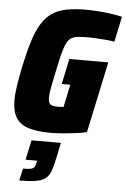

<svg xmlns="http://www.w3.org/2000/svg" viewBox="-63 -741 707 1075"><g transform="rotate(5 290.0 -203.5)"><path d="M237 8Q161 8 113 -7.5Q65 -23 43 -59Q21 -95 21 -157Q21 -194 28.5 -241.5Q36 -289 48 -349Q66 -432 84.5 -492Q103 -552 127.5 -591.5Q152 -631 185 -654Q218 -677 265 -686.5Q312 -696 376 -696Q407 -696 443.5 -693.5Q480 -691 515.5 -686Q551 -681 580 -674L550 -532Q525 -536 497.5 -538Q470 -540 446.5 -541.5Q423 -543 410 -543Q374 -543 349.5 -541Q325 -539 309 -530Q293 -521 282 -500Q271 -479 261 -441Q251 -403 239 -344Q226 -284 219 -246.5Q212 -209 212 -187Q212 -168 217.5 -158Q223 -148 235 -144.5Q247 -141 266 -141Q271 -141 277 -141.5Q283 -142 288.5 -142Q294 -142 298 -142L325 -270H277L307 -413H526L441 -14Q413 -7 377.5 -2.5Q342 2 305.5 5Q269 8 237 8ZM87 289 102 221Q131 221 145 218Q159 215 165 207Q171 199 174 183L177 170H112L136 59H301L282 149Q273 192 263 219.5Q253 247 234 262Q215 277 180 283Q145 289 87 289Z"/></g></svg>

Font: Saira SemiCondensed Black
Style: Italic
Weight: 900
Width: 4
Italic angle: -12°
Designer: Hector Gatti with collaboration of the Omnibus-Type team
Foundry: Omnibus-Type
Version: Version 1.101